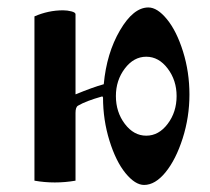

<svg xmlns="http://www.w3.org/2000/svg" viewBox="-20 -494 574 525"><path d="M74.2 0V-449.2Q112.3 -465.8 152.3 -465.8Q164.1 -465.8 175.3 -462.9Q186.5 -460 186.5 -455.1V-236.3H187.5Q232.4 -254.9 263.7 -263.7Q271.5 -348.6 308.1 -411.1Q344.7 -473.6 385.7 -473.6Q410.2 -473.6 436.5 -441.4Q462.9 -409.2 480.5 -353Q498 -296.9 498 -235.4Q498 -173.8 479.5 -115.7Q460.9 -57.6 432.6 -22.9Q404.3 11.7 374 11.7Q349.6 11.7 323.2 -20.5Q296.9 -52.7 279.3 -109.4Q261.7 -166 261.7 -227.5L259.8 -230.5Q214.8 -217.8 193.4 -205.1Q186.5 -201.2 186.5 -185.5V0Q158.2 4.9 129.9 4.9Q101.6 4.9 74.2 0ZM296.9 -231.4Q296.9 -187.5 321.3 -155.3Q345.7 -123 379.9 -123Q414.1 -123 438.5 -155.3Q462.9 -187.5 462.9 -231.4Q462.9 -274.4 438.5 -306.6Q414.1 -338.9 379.9 -338.9Q345.7 -338.9 321.3 -306.6Q296.9 -274.4 296.9 -231.4Z"/></svg>

Font: Monomakh Unicode TT
Style: Medium
Weight: 500
Designer: Alexey Kryukov, Aleksandr Andreev
Version: Version 1.1